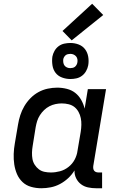

<svg xmlns="http://www.w3.org/2000/svg" viewBox="-20 -995 640 1023"><path d="M200 8Q172 8 145.5 0.5Q119 -7 100 -25Q81 -43 70.5 -67.5Q60 -92 56 -119Q52 -146 53 -174.5Q54 -203 59 -231L76 -331Q80 -356 88 -381Q96 -406 109.5 -429Q123 -452 142 -471.5Q161 -491 184.5 -504Q208 -517 234 -522.5Q260 -528 285 -528Q311 -528 336.5 -521.5Q362 -515 381 -500Q400 -485 412.5 -463Q425 -441 431 -416L448 -520H545L477 -111Q476 -104 477 -97Q478 -90 482 -85Q486 -80 492.5 -78Q499 -76 506 -76H524V8H492Q470 8 449 3.5Q428 -1 411.5 -13.5Q395 -26 385.5 -45.5Q376 -65 377 -87Q363 -64 343 -45.5Q323 -27 299.5 -14.5Q276 -2 250.5 3Q225 8 200 8ZM251 -76Q275 -76 299.5 -82.5Q324 -89 345 -105.5Q366 -122 378 -145Q390 -168 393 -192L410 -292Q413 -311 413.5 -329.5Q414 -348 410.5 -365.5Q407 -383 398.5 -398.5Q390 -414 377 -424.5Q364 -435 346 -439.5Q328 -444 309 -444Q293 -444 276 -440.5Q259 -437 243.5 -429Q228 -421 215 -408.5Q202 -396 192.5 -381Q183 -366 178 -350Q173 -334 170 -317L154 -217Q151 -200 150.5 -182Q150 -164 153 -147.5Q156 -131 165 -117Q174 -103 187 -93Q200 -83 217 -79.5Q234 -76 251 -76ZM355 -574Q332 -574 310.5 -582Q289 -590 276 -607Q263 -624 259.5 -647Q256 -670 259 -693Q262 -709 270.5 -724Q279 -739 292.5 -749Q306 -759 322.5 -762.5Q339 -766 355 -766Q378 -766 399 -758Q420 -750 433 -733Q446 -716 450 -693Q454 -670 450 -647Q447 -631 438.5 -616Q430 -601 416.5 -591Q403 -581 387 -577.5Q371 -574 355 -574ZM354 -632Q360 -632 367 -633.5Q374 -635 379 -639Q384 -643 387.5 -649Q391 -655 392 -661Q394 -670 392.5 -679Q391 -688 385.5 -694.5Q380 -701 372 -704.5Q364 -708 355 -708Q349 -708 342 -706.5Q335 -705 330 -701Q325 -697 321.5 -691Q318 -685 317 -679Q316 -670 317.5 -661Q319 -652 324 -645.5Q329 -639 337 -635.5Q345 -632 354 -632ZM362 -780 313 -830 471 -975 530 -915Z"/></svg>

Font: Iosevka Custom Medium
Style: Italic
Weight: 500
Italic angle: -9°
Designer: Belleve Invis
Foundry: Belleve Invis
Version: Version 27.0.1